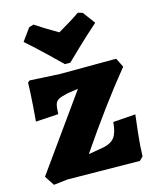

<svg xmlns="http://www.w3.org/2000/svg" viewBox="-116 -848 744 932"><g transform="rotate(-15 255.5 -382.5)"><path d="M6 -43 271 -414 218 -406Q185 -399 171 -391.5Q157 -384 152.5 -369Q148 -354 147 -320L33 -313Q35 -333 39.5 -396.5Q44 -460 45 -506L55 -514L205 -506L488 -507L511 -461Q384 -306 240 -94L316 -107Q356 -115 373.5 -138.5Q391 -162 395 -214L508 -222Q505 -201 497.5 -133Q490 -65 489 -16L471 2L108 -2L38 6ZM75 -702 120 -764 143 -771Q181 -745 255 -702Q323 -741 366 -771L389 -764L435 -702Q386 -659 334.5 -610Q283 -561 268 -546H241Q226 -561 175 -610Q124 -659 75 -702Z"/></g></svg>

Font: Alegreya SC Black
Style: Regular
Weight: 900
Designer: Juan Pablo del Peral
Foundry: Huerta Tipografica
Version: Version 2.007; ttfautohint (v1.6)